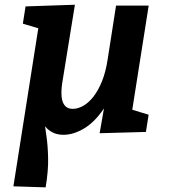

<svg xmlns="http://www.w3.org/2000/svg" viewBox="-20 -558 719 812"><path d="M173 234.4 36.7 230 144.5 -454.6 157 -434 76.6 -457.9 88.1 -530.9 296.8 -538 242.8 -204.7Q238.3 -172.8 240.6 -148.8Q242.9 -124.8 254.4 -111.2Q266 -97.6 287.8 -97.6Q308.9 -97.6 331.5 -110.1Q354.1 -122.6 374.6 -148.5Q395 -174.3 411.1 -213.7Q427.1 -253 435.3 -307L470.8 -534.3H608.8L536.3 -74.2L519.1 -99.9L608.6 -72.9L597.1 0L401.4 5.4L431.7 -168.2L474.5 -242.1Q456.1 -153.3 418.2 -97.3Q380.3 -41.4 335.7 -14.8Q291 11.8 249.9 12.1Q206.7 12.5 178.8 -14.9Q150.9 -42.3 142.8 -97.5L166.5 -53.7Q170.3 -23.1 176.3 16.9Q182.3 56.9 183.5 110.3Q184.8 163.7 173 234.4Z"/></svg>

Font: Bitter Thin
Style: Italic
Weight: 100
Italic angle: -9°
Designer: Sol Matas, and Bitter project Authors
Foundry: Sol Matas
Version: Version 2.002